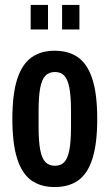

<svg xmlns="http://www.w3.org/2000/svg" viewBox="-20 -744 444 776"><path d="M201 12Q144 12 106 -15.5Q68 -43 49 -104Q30 -165 30 -263Q30 -362 49 -422.5Q68 -483 106 -511Q144 -539 201 -539Q259 -539 297 -511Q335 -483 354 -422.5Q373 -362 373 -263Q373 -165 354 -104Q335 -43 297 -15.5Q259 12 201 12ZM202 -74Q226 -74 240 -89Q254 -104 260.5 -138.5Q267 -173 267 -231V-295Q267 -354 260.5 -388.5Q254 -423 240 -438Q226 -453 202 -453Q178 -453 163.5 -438Q149 -423 142.5 -388.5Q136 -354 136 -295V-231Q136 -173 142.5 -138.5Q149 -104 163.5 -89Q178 -74 202 -74ZM104 -625V-724H174V-625ZM231 -625V-724H301V-625Z"/></svg>

Font: Archivo ExtraCondensed SemiBold
Style: Regular
Weight: 600
Width: 2
Designer: Hector Gatti
Foundry: Omnibus-Type
Version: Version 2.001